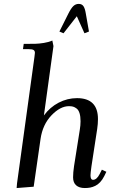

<svg xmlns="http://www.w3.org/2000/svg" viewBox="-20 -953 582 980"><path d="M64.9 6.8 66.9 -17.1 155.8 -662.1Q158.2 -681.6 158.2 -683.1Q158.2 -693.4 151.4 -697.8Q144.5 -702.1 127 -702.1H97.2L101.1 -729Q141.6 -729 160.6 -729.5Q179.7 -730 204.1 -733.9Q228.5 -737.8 247.1 -746.1L252.9 -717.8L204.1 -363.8Q234.9 -405.8 279.5 -429Q324.2 -452.1 373 -452.1Q480 -452.1 480 -345.2Q480 -320.3 476.1 -294.9L446.8 -104Q441.9 -68.8 441.9 -58.1Q441.9 -35.2 455.1 -35.2Q473.6 -35.2 488.8 -64.9L500 -86.9L522.9 -76.2L512.2 -54.2Q502.9 -35.6 491.2 -23.2Q479.5 -10.7 466.3 -4.4Q453.1 2 440.4 4.4Q427.7 6.8 413.1 6.8Q384.3 6.8 368.7 -7.1Q353 -21 353 -47.9Q353 -71.8 357.9 -105L387.2 -290Q391.1 -313 391.1 -334Q391.1 -358.9 386 -375.2Q380.9 -391.6 371.3 -398.9Q361.8 -406.2 353 -408.7Q344.2 -411.1 332 -411.1Q287.6 -411.1 242.7 -364.3Q197.8 -317.4 187 -244.1L151.9 0ZM283.2 -792 329.1 -883.8Q342.8 -911.1 354.5 -922.1Q366.2 -933.1 381.8 -933.1Q397.5 -933.1 405.5 -922.1Q413.6 -911.1 418 -883.8L434.1 -792L411.1 -783.2L372.1 -870.1L304.2 -783.2Z"/></svg>

Font: Dihjauti
Style: Bold Italic
Weight: 700
Italic angle: -9°
Designer: T. Christopher White
Version: Version 3.0.0